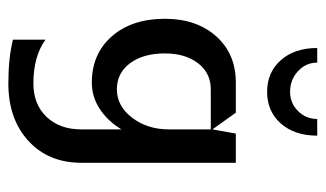

<svg xmlns="http://www.w3.org/2000/svg" viewBox="-180 -395 780 460"><g transform="rotate(90 210.0 -165.0)"><path d="M200 -470Q227 -470 246 -489Q265 -508 265 -535H305Q305 -481 276 -448Q247 -415 200 -415Q153 -415 124 -448Q95 -481 95 -535H130Q130 -508 150.5 -489Q171 -470 200 -470ZM25 -170Q25 -246 67 -293Q109 -340 178 -340H250L290 -284L300 -340H370V30Q370 109 317.5 157Q265 205 180 205Q119 205 75 194V116Q115 145 180 145Q230 145 260 113.5Q290 82 290 30V-66Q270 -33 241 -14Q212 5 178 5Q109 5 67 -43Q25 -91 25 -170ZM108 -170Q108 -118 131.5 -86.5Q155 -55 194 -55Q234 -55 262 -91.5Q290 -128 290 -180V-280H194Q155 -280 131.5 -249.5Q108 -219 108 -170Z"/></g></svg>

Font: Glametrix
Style: Bold
Weight: 700
Designer: gluk
Foundry: gluk
Version: Version 0.40